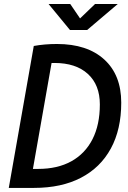

<svg xmlns="http://www.w3.org/2000/svg" viewBox="-20 -918 626 938"><path d="M111.3 0 127.9 -92.8H166.5Q261.2 -92.8 328.6 -130.1Q396 -167.5 431.9 -238Q467.8 -308.6 467.8 -407.7Q467.8 -503.4 409.2 -556.9Q350.6 -610.4 246.1 -610.4Q194.8 -610.4 145 -600.6V-693.4Q198.2 -703.1 258.3 -703.1Q406.2 -703.1 489.3 -627.4Q572.3 -551.8 572.3 -416.5Q572.3 -285.6 521.5 -192.4Q470.7 -99.1 375.5 -49.6Q280.3 0 146 0ZM22.9 0 145 -693.4H246.6L124.5 0ZM321.8 -771.5 217.3 -898.4H323.2L375 -822.3H365.2L444.3 -898.4H555.2L405.8 -771.5Z"/></svg>

Font: Cascadia Code PL
Style: Italic
Weight: 400
Italic angle: -10°
Monospace: yes
Designer: Aaron Bell
Foundry: Saja Typeworks
Version: Version 2404.023